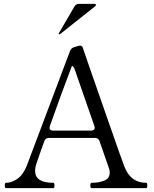

<svg xmlns="http://www.w3.org/2000/svg" viewBox="-20 -981 802 1001"><path d="M748 -14Q748 0 742 0H458Q454 0 452.5 -3.5Q451 -7 451 -14Q451 -21 452.5 -24.5Q454 -28 458 -28Q496 -28 524 -39.5Q552 -51 552 -81Q552 -93 548 -104L499 -245Q493 -262 475 -262H235Q217 -262 211 -245L194 -198L172 -134Q163 -109 163 -90Q163 -28 258 -28Q262 -28 263 -23.5Q264 -19 264 -14Q264 0 258 0H12Q8 0 6.5 -3.5Q5 -7 5 -14Q5 -21 6.5 -24.5Q8 -28 12 -28Q41 -28 71 -49Q101 -70 120 -118L345 -715Q351 -730 366 -735L383 -740Q391 -743 397 -743Q403 -743 405 -741Q410 -738 411 -734L445 -635Q479 -538 547.5 -341Q616 -144 628 -114Q660 -28 742 -28Q746 -28 747 -23.5Q748 -19 748 -14ZM238 -315Q238 -308 243 -304Q248 -300 257 -300H455Q474 -300 474 -316L472 -324L372 -612Q368 -626 362 -633Q356 -640 354 -635Q298 -488 240 -324Q238 -318 238 -315ZM477 -949Q480 -952 480 -954Q480 -961 473 -961H393Q376 -961 368 -947L287 -808L286 -805Q286 -804 287 -803Q288 -802 290 -802Q292 -802 293 -803Z"/></svg>

Font: Shippori Mincho B1
Style: Regular
Weight: 400
Designer: FONTDASU
Foundry: FONTDASU / Google Inc. / but / Adobe
Version: Version 3.110; ttfautohint (v1.8.3)